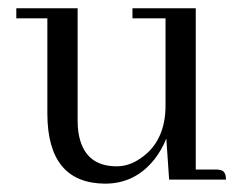

<svg xmlns="http://www.w3.org/2000/svg" viewBox="-20 -435 594 465"><path d="M502.9 -24.4C506.8 -24.4 510.1 -24.1 512.7 -23.4C522.5 -22.1 527.3 -14.3 527.3 0H389.6L382.8 -99.6C375.7 -81.4 366.2 -64.8 354.5 -49.8C323.2 -10.1 283.2 9.8 234.4 9.8C141.9 9.1 95.4 -46.9 94.7 -158.2V-390.6H19.5V-415H168V-143.6C168 -133.1 168.6 -123.4 169.9 -114.3C178.4 -59.6 209.3 -32.2 262.7 -32.2C282.2 -32.2 301.1 -38.4 319.3 -50.8C360.4 -78.1 380.9 -121.1 380.9 -179.7V-390.6H300.8V-415H454.1V-24.4Z"/></svg>

Font: Abhaya Libre
Style: Regular
Weight: 400
Designer: Pushpananda Ekanayake, Sol Matas, Pathum Egodawatta
Foundry: Mooniak
Version: Version 1.041; ; ttfautohint (v1.5)